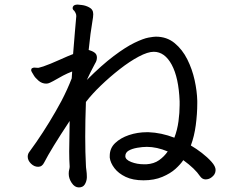

<svg xmlns="http://www.w3.org/2000/svg" viewBox="-20 -775 1040 838"><path d="M129 -480 144 -479H148Q152 -480 158.5 -482Q165 -484 169 -485Q198 -495 239 -513.5Q280 -532 299 -539Q303 -593 307 -636.5Q311 -680 313 -705Q313 -713 309 -720Q306 -725 304 -728Q297 -733 297 -740Q297 -741 298 -745Q302 -755 319 -755Q322 -755 338 -753Q354 -751 369 -743Q387 -734 387 -713Q387 -702 383 -680Q375 -635 367 -557Q382 -553 392.5 -545.5Q403 -538 403 -524Q403 -510 395 -498Q374 -459 359 -426Q424 -491 476.5 -530.5Q529 -570 567.5 -588.5Q606 -607 628.5 -611Q651 -615 660 -615Q708 -615 742 -587Q776 -559 797.5 -516Q819 -473 829.5 -425Q840 -377 841 -335V-324Q841 -278 834.5 -229Q828 -180 813 -140Q837 -126 861 -107.5Q885 -89 903 -69Q921 -49 921 -33Q921 -13 902 0Q891 8 877 8Q863 8 853 -6Q831 -39 780 -76Q768 -58 746 -38Q724 -18 688.5 -3Q653 12 606.5 12Q560 12 528.5 -3Q497 -18 479.5 -41Q462 -64 459 -87V-95Q459 -128 482.5 -150.5Q506 -173 543 -185.5Q580 -198 622 -198H628Q684 -196 741 -174Q754 -208 759 -245.5Q764 -283 764 -316V-333Q760 -436 729.5 -492.5Q699 -549 651 -549Q625 -549 585.5 -528Q546 -507 502.5 -473Q459 -439 420 -401.5Q381 -364 355 -330Q349 -165 355 -53Q355 -46 357 -32Q359 -18 359 -6V1Q358 17 350 30Q342 43 324 43Q306 43 293 23.5Q280 4 280 -16V-18Q280 -27 282 -34.5Q284 -42 284 -47V-49Q282 -77 282 -114Q282 -149 284 -247Q202 -123 173 -66Q164 -47 146.5 -47Q129 -47 115 -61Q101 -75 101 -91Q101 -103 108 -112Q115 -121 138 -154Q198 -241 248 -334Q275 -386 293 -433L295 -463Q274 -455 255 -445L212 -421L198 -414Q190 -410 182 -410Q163 -410 148 -423Q133 -436 127 -447Q116 -464 116 -468.5Q116 -473 119 -477Q126 -480 129 -480ZM712 -114Q664 -134 621 -134Q602 -134 579 -130Q556 -126 541.5 -117.5Q527 -109 527 -93.5Q527 -78 552.5 -68Q578 -58 608 -58H619Q652 -60 674.5 -76Q697 -92 712 -114Z"/></svg>

Font: Moon Stars Kai HW
Style: Bold
Weight: 700
Designer: GuiWonder
Version: Version 1.101